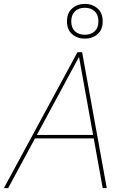

<svg xmlns="http://www.w3.org/2000/svg" viewBox="-28 -969 649 989"><path d="M-8 0 371 -700H395L522 0H501L379 -676L14 0ZM136 -256 149 -274H465L470 -256ZM409 -770Q370 -770 343.5 -793Q317 -816 317 -859Q317 -902 343.5 -925.5Q370 -949 409 -949Q448 -949 474.5 -925.5Q501 -902 501 -859Q501 -816 474.5 -793Q448 -770 409 -770ZM409 -790Q441 -790 460 -808Q479 -826 479 -859Q479 -892 460 -910.5Q441 -929 409 -929Q377 -929 358 -910.5Q339 -892 339 -859Q339 -826 358 -808Q377 -790 409 -790Z"/></svg>

Font: DM Sans 20pt Thin
Style: Italic
Weight: 250
Italic angle: -10°
Version: Version 4.004;gftools[0.9.30]